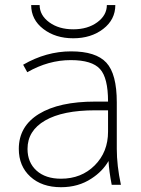

<svg xmlns="http://www.w3.org/2000/svg" viewBox="-20 -742 566 773"><path d="M90.8 -142.6Q90.8 -87.9 127 -55.2Q163.1 -22.5 225.6 -22.5Q307.6 -22.5 361.3 -76.2Q415 -129.9 415 -211.9V-297.9H363.3Q232.4 -297.9 161.6 -256.8Q90.8 -215.8 90.8 -142.6ZM105.5 -721.7H139.6Q139.6 -680.7 178.2 -652.3Q216.8 -624 274.9 -624Q333 -624 371.6 -652.3Q410.2 -680.7 410.2 -721.7H444.3Q444.3 -663.1 395.5 -625.5Q346.7 -587.9 274.9 -587.9Q203.1 -587.9 154.3 -625.5Q105.5 -663.1 105.5 -721.7ZM417 -93.8Q392.6 -51.8 348.6 -23.4Q295.9 11.7 225.6 11.7Q148.4 11.7 102.1 -30.8Q55.7 -73.2 55.7 -142.6Q55.7 -233.4 136.7 -283.2Q217.8 -333 363.3 -333H415Q415 -428.7 382.8 -463.9Q350.6 -500 264.6 -500Q174.8 -500 89.8 -451.2L73.2 -481.4Q166 -535.2 266.1 -535.2Q366.2 -535.2 408.2 -489.7Q450.2 -444.3 450.2 -330.1V-142.6Q450.2 -75.2 466.8 2H429.7Q418.9 -53.7 417 -93.8Z"/></svg>

Font: Gen Shin Gothic ExtraLight
Style: Regular
Weight: 100
Designer: [Source Han Sans]
Ryoko NISHIZUKA  (kana & ideographs); Paul D. Hunt (Latin, Greek & Cyrillic); Wenlong ZHANG  (bopomofo
Version: Version 1.002.20150607